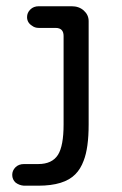

<svg xmlns="http://www.w3.org/2000/svg" viewBox="-20 -591 384 606"><path d="M259.8 -198.2V-524.4Q259.8 -543.9 244.6 -557.6Q229.5 -571.3 206.1 -571.3H102.5Q85.9 -571.3 75.7 -561Q65.4 -550.8 65.4 -537.1Q65.4 -519.5 81.1 -509.8Q89.8 -502.9 102.5 -502.9H155.3Q168 -502.9 174.3 -496.6Q180.7 -490.2 180.7 -477.5V-198.2Q180.7 -130.9 163.1 -102.5Q144.5 -73.2 100.6 -73.2H55.7Q39.1 -73.2 28.8 -63Q18.6 -52.7 18.6 -39.1Q18.6 -24.4 29.3 -14.6Q41 -5.9 55.7 -4.9H100.6Q182.6 -4.9 217.8 -41Q234.4 -57.6 244.1 -84Q259.8 -124 259.8 -198.2Z"/></svg>

Font: FakePearl
Style: Light
Weight: 350
Version: Version 1.2